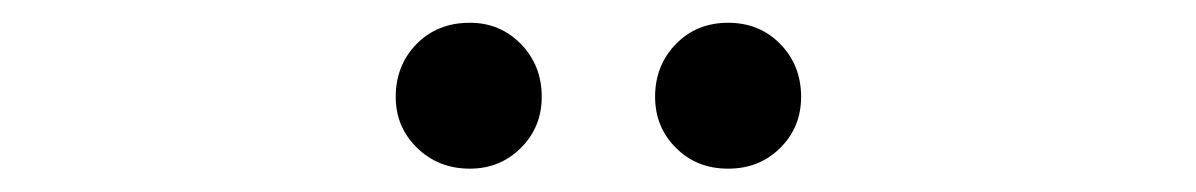

<svg xmlns="http://www.w3.org/2000/svg" viewBox="-20 -801 1040 167"><path d="M388.7 -654.3Q361.3 -654.3 342.8 -672.4Q324.2 -690.4 324.2 -716.8Q324.2 -744.1 342.3 -762.7Q360.4 -781.2 388.7 -781.2Q415 -781.2 433.1 -762.7Q451.2 -744.1 451.2 -716.8Q451.2 -690.4 433.1 -672.4Q415 -654.3 388.7 -654.3ZM549.8 -716.8Q549.8 -744.1 567.9 -762.7Q585.9 -781.2 613.3 -781.2Q640.6 -781.2 658.7 -762.7Q676.8 -744.1 676.8 -716.8Q676.8 -690.4 658.7 -672.4Q640.6 -654.3 613.3 -654.3Q585.9 -654.3 567.9 -672.4Q549.8 -690.4 549.8 -716.8Z"/></svg>

Font: Gen Jyuu Gothic L Monospace Medium
Style: Regular
Weight: 500
Designer: [Source Han Sans]
Ryoko NISHIZUKA  (kana & ideographs); Paul D. Hunt (Latin, Greek & Cyrillic); Wenlong ZHANG  (bopomofo
Version: Version 1.002.20150607